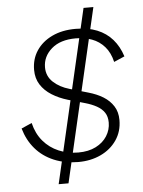

<svg xmlns="http://www.w3.org/2000/svg" viewBox="-58 -806 711 952"><g transform="rotate(-5 297.5 -330.0)"><path d="M302 -1Q235 -1 180.5 -24Q126 -47 89.5 -89.5Q53 -132 36 -191L88 -214Q101 -160 132.5 -123Q164 -86 209 -67Q254 -48 306 -48Q357 -48 393.5 -66.5Q430 -85 449.5 -116Q469 -147 469 -183Q469 -213 455.5 -233Q442 -253 417.5 -266.5Q393 -280 361 -289L277 -313Q233 -326 198 -348Q163 -370 143 -401.5Q123 -433 123 -475Q123 -529 150.5 -570.5Q178 -612 228 -636Q278 -660 345 -660Q407 -660 452.5 -641.5Q498 -623 528.5 -588Q559 -553 575 -503L522 -480Q511 -527 485 -556.5Q459 -586 422.5 -599.5Q386 -613 342 -613Q265 -613 221.5 -575Q178 -537 178 -483Q178 -439 209.5 -409.5Q241 -380 290 -366L380 -340Q423 -328 454.5 -308.5Q486 -289 504.5 -260Q523 -231 523 -191Q523 -134 493.5 -91Q464 -48 414 -24.5Q364 -1 302 -1ZM195 100 394 -760H443L244 100Z"/></g></svg>

Font: Kantumruy Pro Light
Style: Italic
Weight: 300
Italic angle: -13°
Version: Version 1.002